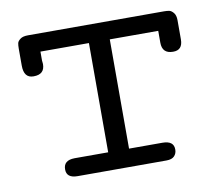

<svg xmlns="http://www.w3.org/2000/svg" viewBox="-57 -496 638 562"><g transform="rotate(-10 262.5 -215.5)"><path d="M25.9 -347.2V-397Q25.9 -408.2 27.3 -414.1Q28.8 -419.9 36.4 -425.5Q43.9 -431.2 59.1 -431.2H463.9Q473.6 -431.2 479.7 -429.7Q485.8 -428.2 491.9 -420.7Q498 -413.1 498 -398.9V-341.8Q498 -309.6 469.2 -310.1Q437 -310.1 437 -342.8V-377.9H293V-53.2H392.1Q426.3 -53.2 425.8 -26.9Q425.8 -15.6 418.5 -7.8Q411.1 0 395 0H130.9Q97.7 0 98.1 -25.9Q98.1 -52.7 130.9 -53.2H231V-377.9H86.9V-351.1Q86.9 -350.1 87.4 -346.4Q87.9 -342.8 87.9 -340.8Q87.9 -310.1 55.2 -310.1H54.2Q25.9 -310.1 25.9 -347.2Z"/></g></svg>

Font: CMU Typewriter Text
Style: Light
Weight: 200
Version: Version 0.7.0